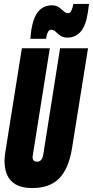

<svg xmlns="http://www.w3.org/2000/svg" viewBox="-20 -945 472 975"><path d="M144 10Q3 10 3 -129Q3 -152 10 -191L91 -700H233L147 -159Q140 -124 168 -124Q195 -124 200 -162L285 -700H427L346 -194Q329 -88 280.5 -39Q232 10 144 10ZM134 -748Q135 -760 136.5 -771.5Q138 -783 139 -793Q150 -859 176 -888.5Q202 -918 243 -918Q265 -918 279 -908Q293 -898 303.5 -888Q314 -878 327 -878Q337 -878 343 -892.5Q349 -907 351 -918Q351 -918 351.5 -921Q352 -924 352 -925H432Q429 -900 426 -881Q416 -814 389.5 -784Q363 -754 322 -754Q300 -754 286.5 -764Q273 -774 262.5 -784Q252 -794 240 -794Q229 -794 222.5 -780.5Q216 -767 215 -754Q215 -754 214.5 -751.5Q214 -749 214 -748Z"/></svg>

Font: Georama ExtraCondensed ExtraBold
Style: Italic
Weight: 800
Width: 2
Italic angle: -9°
Designer: Jean-Baptiste Levee
Foundry: Production Type
Version: Version 1.000